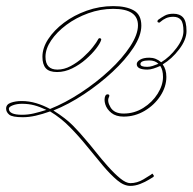

<svg xmlns="http://www.w3.org/2000/svg" viewBox="-20 -581 631 629"><path d="M351 -561Q393 -561 418 -547Q443 -533 443 -497Q443 -464 417 -424.5Q391 -385 348.5 -345.5Q306 -306 255.5 -272.5Q205 -239 155 -219Q196 -193 219 -169.5Q242 -146 261 -123Q275 -107 294 -83Q313 -59 334 -35.5Q355 -12 374 3.5Q393 19 407 19Q429 19 450 6.5Q471 -6 475 -9Q478 -12 479 -12Q480 -12 481 -10Q483 -7 484 -5.5Q485 -4 482 -1Q480 0 468 7.5Q456 15 439.5 21.5Q423 28 407 28Q386 28 364 9.5Q342 -9 317.5 -38Q293 -67 266 -100.5Q239 -134 209 -164.5Q179 -195 144 -216Q119 -207 97 -202Q75 -197 55 -197Q20 -197 10 -205.5Q0 -214 0 -225Q0 -239 15.5 -244.5Q31 -250 51 -250Q75 -250 98.5 -243Q122 -236 144 -224Q194 -244 245 -277.5Q296 -311 338.5 -350.5Q381 -390 406.5 -429Q432 -468 432 -498Q432 -552 351 -552Q309 -552 269 -537.5Q229 -523 197.5 -499.5Q166 -476 147.5 -448.5Q129 -421 129 -395Q129 -353 168 -353Q190 -353 211.5 -364.5Q233 -376 252 -393Q271 -410 284 -426.5Q297 -443 302 -453Q304 -457 308.5 -455.5Q313 -454 311 -449Q308 -439 295 -422Q282 -405 261.5 -387Q241 -369 216.5 -357Q192 -345 167 -345Q141 -345 130 -357.5Q119 -370 119 -395Q119 -424 138 -453Q157 -482 189.5 -506.5Q222 -531 264 -546Q306 -561 351 -561ZM548 -536Q569 -536 580 -523.5Q591 -511 591 -479Q591 -451 567 -419.5Q543 -388 513 -370Q525 -354 525 -329Q525 -297 505.5 -267Q486 -237 454 -218Q422 -199 385 -199Q360 -199 345 -211Q330 -223 325 -239Q320 -255 325 -267Q328 -272 332 -272Q341 -272 337 -263Q330 -250 342 -229.5Q354 -209 385 -209Q420 -209 449.5 -227.5Q479 -246 496.5 -274Q514 -302 514 -329Q514 -352 505 -365Q494 -360 483 -356.5Q472 -353 463 -353Q428 -353 428 -371Q428 -379 439 -385.5Q450 -392 469 -392Q491 -392 508 -377Q536 -394 558.5 -424Q581 -454 581 -479Q581 -506 572.5 -516Q564 -526 548 -526Q534 -526 524 -521.5Q514 -517 505 -509Q504 -507 501 -507Q497 -507 496 -510Q495 -513 498 -516Q509 -524 520 -530Q531 -536 548 -536ZM462 -362Q471 -362 480 -365Q489 -368 499 -372Q488 -383 469 -383Q440 -383 440 -371Q440 -362 462 -362ZM52 -205Q72 -205 91 -209.5Q110 -214 132 -221Q111 -231 92.5 -236Q74 -241 52 -241Q35 -241 22 -236Q9 -231 9 -225Q9 -205 52 -205Z"/></svg>

Font: Kapakana Light
Style: Regular
Weight: 300
Designer: Kyosuke Nagai
Version: Version 1.000